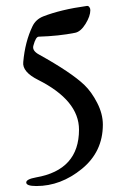

<svg xmlns="http://www.w3.org/2000/svg" viewBox="-20 -435 415 644"><path d="M102 189Q68 189 68 177Q68 166 101 160Q245 135 245 0Q245 -98 108 -167Q54 -194 58 -227Q64 -295 89 -347Q100 -370 125 -380Q184 -403 271 -415Q276 -416 279.5 -411.5Q283 -407 283 -401Q283 -381 267 -355Q251 -329 232 -325Q177 -314 110 -312Q100 -312 92 -282Q87 -265 111 -252Q219 -192 263 -150Q287 -127 306 -90Q325 -53 325 -17Q325 74 254.5 131.5Q184 189 102 189Z"/></svg>

Font: EB Garamond 12 All SC
Style: AllSC
Weight: 400
Version: Version 0.016 ; ttfautohint (v0.97) -l 8 -r 50 -G 200 -x 0 -